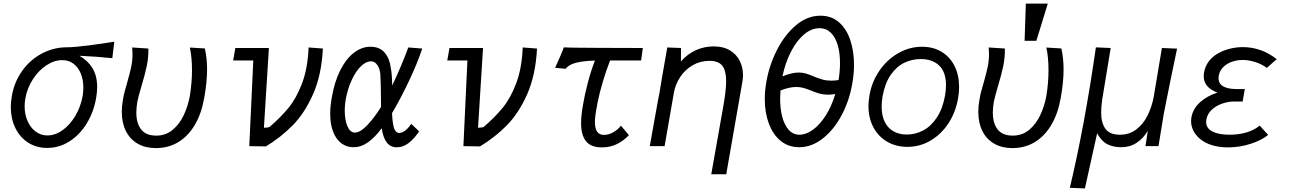

<svg xmlns="http://www.w3.org/2000/svg" viewBox="-20 -819 7240 1076"><path d="M40.5 -219Q40.5 -249.5 46.5 -281Q59.5 -359 103.8 -421.2Q148 -483.5 214 -518.8Q280 -554 355 -554Q396.5 -554 481 -565Q565.5 -576 620.5 -585.5L609.5 -493Q523.5 -502 425 -506.5Q471.5 -480.5 498 -437.5Q524.5 -394.5 524.5 -331Q524.5 -302.5 518.5 -268.5Q505.5 -192.5 467 -128.8Q428.5 -65 370.5 -27.5Q312.5 10 244.5 10Q183.5 10 137.2 -20Q91 -50 65.8 -102.2Q40.5 -154.5 40.5 -219ZM443 -279.5Q447 -301.5 447 -328Q447 -372.5 432.5 -407.5Q418 -442.5 391.5 -462.2Q365 -482 329 -482Q284 -482 240 -453Q196 -424 164.2 -374.8Q132.5 -325.5 122 -267.5Q118 -243.5 118 -224Q118 -178 134.5 -140.5Q151 -103 180 -81.5Q209 -60 245.5 -60Q289.5 -60 331 -89.8Q372.5 -119.5 402.2 -170Q432 -220.5 443 -279.5Z M662.5 -192.5Q662.5 -226 669 -260Q672.5 -282.5 678.2 -304.5Q684 -326.5 693.5 -359Q708 -410 715.2 -444Q722.5 -478 722.5 -515.5Q722.5 -536.5 720.5 -553L811.5 -547Q812.5 -496 802.2 -447.8Q792 -399.5 772.5 -335Q755 -276.5 749.5 -248Q744 -215 744 -188Q744 -128.5 770.8 -93.8Q797.5 -59 856 -59Q909 -59 947.8 -91.5Q986.5 -124 1010 -174.2Q1033.5 -224.5 1044 -282Q1056 -356.5 1056 -426Q1056 -497 1044 -552.5L1128 -547.5Q1140.5 -492 1140.5 -430Q1140.5 -359 1124.5 -270Q1109.5 -184 1072.8 -120.8Q1036 -57.5 980.2 -23.2Q924.5 11 853.5 11Q795.5 11 752.2 -13.5Q709 -38 685.8 -84Q662.5 -130 662.5 -192.5Z M1399.5 -480H1286.5L1299 -550H1487L1459 -103Q1472 -103 1489.5 -106.5Q1552.5 -160.5 1597 -214.8Q1641.5 -269 1673 -352.5Q1704.5 -436 1709.5 -553L1789.5 -547Q1782 -398.5 1734.5 -291.2Q1687 -184 1619.8 -116Q1552.5 -48 1470 1.5L1377 0Z M1830.5 -181.5Q1830.5 -223.5 1839.5 -273.5Q1854.5 -360.5 1886.5 -424.5Q1918.5 -488.5 1962.5 -522.8Q2006.5 -557 2056 -557Q2107.5 -557 2135.5 -524.2Q2163.5 -491.5 2170 -439Q2177 -405.5 2178 -339.5Q2204.5 -395.5 2230.5 -457.5Q2256.5 -519.5 2268 -553L2346.5 -547Q2318 -462.5 2272 -365.2Q2226 -268 2180 -190L2177 -185.5Q2179.5 -128 2188.2 -101Q2197 -74 2217.5 -74Q2234.5 -74 2252 -88Q2269.5 -102 2284.5 -125L2329 -83Q2304.5 -45.5 2272.8 -19.5Q2241 6.5 2202.5 6.5Q2135 6.5 2119 -100Q2081.5 -49.5 2042.8 -21.8Q2004 6 1960.5 6Q1922.5 6 1893.2 -15.8Q1864 -37.5 1847.2 -79.8Q1830.5 -122 1830.5 -181.5ZM1912 -200Q1912 -146.5 1927.2 -111.2Q1942.5 -76 1969 -76Q1998.5 -76 2038.2 -117.5Q2078 -159 2115.5 -220Q2114.5 -360.5 2111.5 -403Q2109 -434 2094.5 -454.8Q2080 -475.5 2059 -475.5Q2032 -475.5 2003.5 -448.5Q1975 -421.5 1951.8 -372.2Q1928.5 -323 1917 -259.5Q1912 -231 1912 -200Z M2599.5 -480H2486.5L2499 -550H2687L2659 -103Q2672 -103 2689.5 -106.5Q2752.5 -160.5 2797 -214.8Q2841.5 -269 2873 -352.5Q2904.5 -436 2909.5 -553L2989.5 -547Q2982 -398.5 2934.5 -291.2Q2887 -184 2819.8 -116Q2752.5 -48 2670 1.5L2577 0Z M3110.5 -483Q3112.5 -487 3121.2 -507Q3130 -527 3139.5 -553.5Q3159.5 -551.5 3327.2 -550.8Q3495 -550 3582.5 -550L3573 -480H3399Q3376 -421.5 3357.2 -357.2Q3338.5 -293 3328.5 -243L3325.5 -225.5Q3314 -166 3314 -134.5Q3314 -63 3364.5 -63Q3392 -63 3417.5 -78Q3443 -93 3460 -114.5L3504.5 -61.5Q3476 -31 3438.2 -12Q3400.5 7 3353.5 7Q3291.5 7 3264 -27.5Q3236.5 -62 3236.5 -128.5Q3236.5 -172.5 3247.5 -233Q3257.5 -292.5 3274.8 -357.5Q3292 -422.5 3314 -479.5Q3247.5 -477.5 3207.8 -467.2Q3168 -457 3149.5 -433.5L3091 -439Q3096.5 -452 3110.5 -483Z M4049.5 -364Q4049.5 -423 4028 -450.5Q4006.5 -478 3956 -478Q3904 -478 3861.5 -453.2Q3819 -428.5 3792 -387.5Q3765 -346.5 3756.5 -299L3704.5 0H3621.5L3649 -154L3652 -170Q3671 -279.5 3675 -294Q3686 -364 3719.5 -553L3796.5 -550L3796 -474.5Q3833 -517 3880.2 -538Q3927.5 -559 3979.5 -559Q4034.5 -559 4071.5 -536.2Q4108.5 -513.5 4126.2 -476.8Q4144 -440 4144 -397.5Q4144 -382 4140.5 -361L4050 157.5H3966L4031 -209Q4049.5 -310.5 4049.5 -364Z M4266 -264Q4266 -311.5 4275 -361.5Q4291 -453.5 4334 -538.5Q4377 -623.5 4440.5 -677.2Q4504 -731 4578 -731Q4640 -731 4682.2 -693.8Q4724.5 -656.5 4745.2 -594.2Q4766 -532 4766 -456Q4766 -403.5 4756 -349Q4739.5 -253.5 4696 -172.2Q4652.5 -91 4590.5 -42.5Q4528.5 6 4459 6Q4399 6 4355.5 -29.2Q4312 -64.5 4289 -125.8Q4266 -187 4266 -264ZM4661 -292Q4640.5 -288.5 4621.5 -288.5Q4595 -288.5 4574.5 -294Q4554 -299.5 4526 -311Q4500.5 -321.5 4482.2 -326.5Q4464 -331.5 4442 -331.5Q4404 -331.5 4354 -312Q4352 -281 4352 -266.5Q4352 -208.5 4364.2 -162.8Q4376.5 -117 4400.8 -90.5Q4425 -64 4460 -64Q4497 -64 4535.2 -91.5Q4573.5 -119 4606.8 -170.5Q4640 -222 4661 -292ZM4456 -412.5Q4478 -412.5 4495.8 -407.2Q4513.5 -402 4539.5 -391Q4568.5 -379 4590 -373Q4611.5 -367 4639.5 -367Q4659 -367 4679.5 -370.5Q4687.5 -418.5 4687.5 -465.5Q4687.5 -523 4674.5 -567Q4661.5 -611 4635.8 -636Q4610 -661 4573 -661Q4527.5 -661 4486 -626Q4444.5 -591 4412.8 -529.5Q4381 -468 4365 -391Q4417 -412.5 4456 -412.5Z M4847 -224.5Q4847 -251.5 4852.5 -283.5Q4865 -359 4907.5 -421.5Q4950 -484 5013 -520.5Q5076 -557 5147 -557Q5210.5 -557 5257.5 -528.2Q5304.5 -499.5 5329.8 -448.2Q5355 -397 5355 -331.5Q5355 -300 5349 -267Q5336 -191 5296 -129.2Q5256 -67.5 5196 -31.8Q5136 4 5065.5 4Q5001 4 4951.2 -25.2Q4901.5 -54.5 4874.2 -106.5Q4847 -158.5 4847 -224.5ZM5276 -282.5Q5281.5 -316.5 5281.5 -341Q5281.5 -415.5 5243.2 -451.8Q5205 -488 5140 -488Q5091 -488 5047.8 -467.2Q5004.5 -446.5 4972 -399.8Q4939.5 -353 4926 -279.5Q4921 -249.5 4921 -221Q4921 -170 4938.8 -135Q4956.5 -100 4988.2 -82.5Q5020 -65 5061.5 -65Q5110 -65 5153.8 -88Q5197.5 -111 5230 -159.8Q5262.5 -208.5 5276 -282.5Z M5462.5 -192.5Q5462.5 -226 5469 -260Q5472.5 -282.5 5478.2 -304.5Q5484 -326.5 5493.5 -359Q5508 -410 5515.2 -444Q5522.5 -478 5522.5 -515.5Q5522.5 -536.5 5520.5 -553L5611.5 -547Q5612.5 -496 5602.2 -447.8Q5592 -399.5 5572.5 -335Q5555 -276.5 5549.5 -248Q5544 -215 5544 -188Q5544 -128.5 5570.8 -93.8Q5597.5 -59 5656 -59Q5709 -59 5747.8 -91.5Q5786.5 -124 5810 -174.2Q5833.5 -224.5 5844 -282Q5856 -356.5 5856 -426Q5856 -497 5844 -552.5L5928 -547.5Q5940.5 -492 5940.5 -430Q5940.5 -359 5924.5 -270Q5909.5 -184 5872.8 -120.8Q5836 -57.5 5780.2 -23.2Q5724.5 11 5653.5 11Q5595.5 11 5552.2 -13.5Q5509 -38 5485.8 -84Q5462.5 -130 5462.5 -192.5ZM5852 -799 5788 -590.5H5722L5729 -799Z M6121.5 -553.5 6204.5 -550 6157 -261.5Q6151 -218.5 6151 -189Q6151 -130.5 6175 -97.2Q6199 -64 6256.5 -64Q6309.5 -64 6348.5 -94Q6387.5 -124 6411.2 -172Q6435 -220 6445.5 -275.5L6491.5 -550L6576.5 -546.5Q6563 -484.5 6539.8 -370Q6516.5 -255.5 6502 -181.5L6472.5 0H6399.5L6412.5 -86Q6387.5 -43.5 6350 -18.8Q6312.5 6 6264.5 6Q6218 6 6185 -11.2Q6152 -28.5 6128.5 -72L6060 237L5975.5 233.5Q6058.5 -113.5 6121.5 -553.5Z M6704.5 -41Q6680.5 -61.5 6667.8 -87Q6655 -112.5 6655 -140.5Q6655 -151 6657.5 -164.5Q6666.5 -211 6705.5 -246.2Q6744.5 -281.5 6802.5 -300Q6763.5 -315.5 6744.8 -337.5Q6726 -359.5 6726 -391Q6726 -403.5 6728 -414Q6734 -447 6752.8 -473.2Q6771.5 -499.5 6802 -517.5Q6831 -535 6868.5 -545Q6906 -555 6946 -555Q6996.5 -555 7044.5 -538Q7089.5 -522.5 7135 -487.5L7079.5 -438.5Q7051.5 -459.5 7014.8 -471.2Q6978 -483 6944 -483Q6913 -483 6884.2 -473Q6855.5 -463 6835.2 -443Q6815 -423 6810 -394Q6809 -389.5 6809 -380.5Q6809 -350 6835 -335Q6861 -320 6909.5 -320H6956L6944 -250H6896Q6861.5 -250 6827.5 -237.8Q6793.5 -225.5 6769.8 -202.8Q6746 -180 6740.5 -149Q6739.5 -144.5 6739.5 -136Q6739.5 -99.5 6775 -81.8Q6810.5 -64 6871 -64Q6921 -64 6964.2 -76.5Q7007.5 -89 7039.5 -115L7087 -63Q7050 -32.5 6988.2 -12.8Q6926.5 7 6861.5 7Q6813 7 6773.2 -5Q6733.5 -17 6704.5 -41Z"/></svg>

Font: JuliaMono Italic
Style: Regular
Weight: 400
Italic angle: -9°
Monospace: yes
Designer: cormullion
Foundry: corm
Version: Version 0.049; ttfautohint (v1.8.4)